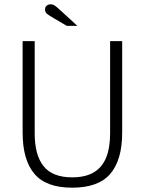

<svg xmlns="http://www.w3.org/2000/svg" viewBox="-20 -859 672 891"><path d="M315 12Q194 12 139.5 -52.5Q85 -117 85 -244V-668H141V-240Q141 -139 182.5 -87.5Q224 -36 315 -36Q376 -36 415 -59Q454 -82 472.5 -127.5Q491 -173 491 -240V-668H547V-244Q547 -117 492 -52.5Q437 12 315 12ZM290 -739 232 -773Q208 -787 198.5 -794.5Q189 -802 189 -815Q189 -827 197 -833Q205 -839 215 -839Q225 -839 233.5 -833.5Q242 -828 256 -815L339 -739Z"/></svg>

Font: Atkinson Hyperlegible Mono ExtraLight
Style: Regular
Weight: 200
Monospace: yes
Designer: Elliott Scott, Megan Eiswerth, Linus Boman, Theodore Petrosky, Letters from Sweden
Foundry: Applied Design Works, Letters from Sweden
Version: Version 2.001